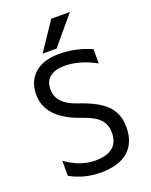

<svg xmlns="http://www.w3.org/2000/svg" viewBox="-174 -1047 903 1150"><g transform="rotate(-20 277.0 -472.0)"><path d="M418.9 -956.1 268.6 -777.3H179.7L299.8 -956.1ZM258.8 -67.4Q408.2 -67.4 408.2 -192.4Q408.2 -243.2 376 -277.3Q343.8 -311.5 268.6 -335.9Q59.6 -407.2 59.6 -558.6Q59.6 -644.5 115.2 -693.4Q170.9 -742.2 268.6 -742.2Q377.9 -742.2 475.6 -698.2V-607.4Q372.1 -664.1 275.4 -664.1Q218.8 -664.1 184.6 -638.2Q150.4 -612.3 150.4 -558.6Q150.4 -466.8 274.4 -425.8Q398.4 -384.8 449.7 -331.1Q501 -277.3 501 -192.4Q501 -93.8 440.9 -41Q380.9 11.7 264.6 11.7Q161.1 11.7 71.3 -38.1V-133.8Q164.1 -67.4 258.8 -67.4Z"/></g></svg>

Font: Gen Shin Gothic Regular
Style: Regular
Weight: 400
Designer: [Source Han Sans]
Ryoko NISHIZUKA  (kana & ideographs); Paul D. Hunt (Latin, Greek & Cyrillic); Wenlong ZHANG  (bopomofo
Version: Version 1.002.20150607